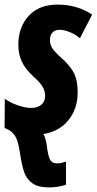

<svg xmlns="http://www.w3.org/2000/svg" viewBox="-25 -578 422 838"><path d="M62 89Q55 42 44 21Q33 0 12 -12Q1 -16 -5 -20L-4 -147Q21 -129 53.5 -118Q86 -107 112 -107Q139 -107 155.5 -121Q172 -135 172 -160Q172 -180 161.5 -198.5Q151 -217 121 -244Q84 -278 69.5 -310.5Q55 -343 55 -382Q55 -459 100 -508.5Q145 -558 227 -558Q271 -558 310 -546Q349 -534 377 -514L324 -411Q303 -429 278 -438.5Q253 -448 235 -448Q215 -448 204 -436Q193 -424 193 -403Q193 -385 202 -369.5Q211 -354 241 -327Q280 -293 297 -260.5Q314 -228 314 -175Q314 -104 274 -54Q234 -4 164 7Q173 19 179 55Q184 99 192.5 117Q201 135 225 135Q242 135 263 127V228Q251 233 230 236.5Q209 240 190 240Q142 240 116.5 222Q91 204 80.5 173.5Q70 143 62 89Z"/></svg>

Font: Noto Sans Display Ex Bold Cond
Style: Italic
Weight: 800
Width: 3
Italic angle: -12°
Designer: Monotype Design team
Foundry: Monotype Imaging Inc.
Version: Version 1.000